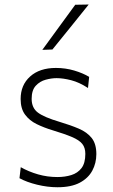

<svg xmlns="http://www.w3.org/2000/svg" viewBox="-20 -798 488 828"><path d="M228 9.5Q185 9.5 140 -1.5Q95 -12.5 64 -29.5L69.5 -77Q104 -57.5 144.2 -46Q184.5 -34.5 227.5 -34.5Q260 -34.5 287.5 -43Q315 -51.5 331.5 -73Q348 -94.5 348 -134.5Q348 -161 334.8 -177.5Q321.5 -194 290.2 -207.2Q259 -220.5 206 -236.5Q169.5 -247.5 138.2 -262.8Q107 -278 88 -303.8Q69 -329.5 69 -371Q69 -431.5 110 -468.2Q151 -505 221 -505Q262.5 -505 300.2 -493.8Q338 -482.5 364.5 -466.5L359.5 -418.5Q322 -443 287 -452Q252 -461 224 -461Q202 -461 177 -454.2Q152 -447.5 134.2 -428.2Q116.5 -409 116.5 -371.5Q116.5 -332.5 143.8 -312.2Q171 -292 237 -272.5Q284 -258.5 319.8 -243.2Q355.5 -228 375.5 -202.8Q395.5 -177.5 395.5 -133.5Q395.5 -94.5 378 -62Q360.5 -29.5 323.8 -10Q287 9.5 228 9.5ZM162.5 -583Q198 -632 234 -681Q269.5 -729.5 304.5 -777.5L362.5 -778.5Q323 -729 284 -680.8Q245 -632.5 206 -584.5Z"/></svg>

Font: Heraclito ExtraLight
Style: Regular
Weight: 200
Designer: Kostas Bartsokas (font) & Cristiano Sobral (main changes)
Foundry: Kostas Bartsokas (font) & Cristiano Sobral (main changes)
Version: Version 1.00;July 8, 2020;FontCreator 13.0.0.2655 64-bit